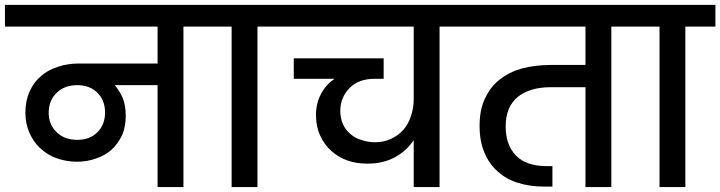

<svg xmlns="http://www.w3.org/2000/svg" viewBox="-44 -760 2926 780"><path d="M270 -191.9Q320.8 -191.9 352.1 -223.1Q382.8 -253.9 382.8 -303.2Q382.8 -352.1 352.1 -382.8Q320.8 -414.1 270 -414.1Q218.8 -414.1 187 -383.8Q153.8 -352.1 153.8 -301.8Q153.8 -253.9 186 -223.1Q217.3 -191.9 270 -191.9ZM-23.9 -651.9V-740.2H823.2V-651.9H701.2V0H596.2V-414.1H421.9Q441.9 -391.1 455.1 -360.8Q466.8 -331.1 466.8 -289.1Q466.8 -245.1 452.1 -210.9Q434.1 -174.3 409.2 -151.9Q382.3 -127.9 346.2 -116.2Q310.5 -103 268.1 -103Q226.1 -103 186 -117.2Q150.9 -129.4 120.1 -157.2Q93.3 -181.2 76.2 -219.2Q59.1 -257.3 59.1 -301.8Q59.1 -350.1 76.2 -388.2Q92.8 -425.8 123 -451.2Q149.4 -475.1 191.9 -488.8Q230.5 -502 276.9 -502H596.2V-651.9Z M774.9 -740.2H1124V-651.9H1002V0H897V-651.9H774.9Z M1863.8 -651.9H1741.7V0H1636.7V-190.9Q1609.4 -148.4 1560.5 -121.1Q1511.7 -95.2 1449.7 -95.2Q1403.8 -95.2 1367.7 -107.9Q1330.6 -121.1 1301.8 -147Q1273.4 -172.4 1256.8 -209Q1239.7 -245.6 1239.7 -292Q1239.7 -340.3 1259.8 -377.9Q1280.8 -417.5 1315.4 -439.9H1149.4V-522.9H1514.6V-439.9H1477.5Q1413.6 -439.9 1376.5 -402.8Q1338.4 -364.7 1338.4 -309.1Q1338.4 -279.8 1349.6 -254.9Q1358.9 -233.4 1380.4 -214.8Q1399.9 -198.2 1425.8 -190.9Q1451.7 -182.1 1479.5 -182.1Q1514.6 -182.1 1544.4 -195.8Q1574.2 -209.5 1594.7 -232.9Q1615.2 -256.3 1625.5 -288.1Q1636.7 -322.8 1636.7 -355V-651.9H1075.7V-740.2H1863.8Z M2561.5 -651.9H2439.5V0H2334.5V-405.8H2194.3Q2109.9 -405.8 2060.5 -367.2Q2010.3 -326.7 2010.3 -246.1Q2010.3 -171.4 2052.2 -127.9Q2093.8 -85 2179.2 -85H2200.2V-2H2164.6Q2108.4 -2 2060.5 -17.1Q2012.7 -31.7 1978.5 -63Q1943.8 -92.8 1924.3 -139.2Q1904.3 -186 1904.3 -248Q1904.3 -315.4 1926.3 -359.9Q1948.2 -407.7 1986.3 -437Q2024.4 -467.3 2076.2 -481.9Q2132.8 -496.1 2189.5 -496.1H2334.5V-651.9H1815.4V-740.2H2561.5Z M2513.2 -740.2H2862.3V-651.9H2740.2V0H2635.3V-651.9H2513.2Z"/></svg>

Font: PoppinsZ Medium
Style: Regular
Weight: 500
Designer: Ninad Kale (Devanagari), Jonny Pinhorn (Latin)
Foundry: Indian Type Foundry
Version: Version 3.002;FEAKit 1.0